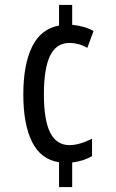

<svg xmlns="http://www.w3.org/2000/svg" viewBox="-20 -744 469 774"><path d="M271 -644Q322 -639 357 -619L332 -551Q313 -562 294.5 -566.5Q276 -571 261 -571Q207 -571 182 -519.5Q157 -468 157 -364Q157 -259 182.5 -209Q208 -159 260 -159Q281 -159 304.5 -166Q328 -173 351 -185V-115Q319 -95 271 -89V10H218V-90Q145 -101 109.5 -171.5Q74 -242 74 -363Q74 -484 109.5 -556Q145 -628 218 -641V-724H271Z"/></svg>

Font: Noto Sans Thai ExtCond
Style: Regular
Weight: 400
Width: 2
Designer: Monotype Design Team
Foundry: Monotype Imaging Inc.
Version: Version 2.002; ttfautohint (v1.8.4.7-5d5b)